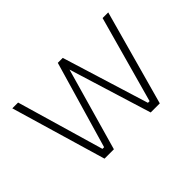

<svg xmlns="http://www.w3.org/2000/svg" viewBox="-94 -751 985 985"><g transform="rotate(-45 398.0 -258.5)"><path d="M746 -517H705L574 -45H562L416 -517H380L242 -43H230L92 -517H50L202 0H270L398 -450L537 0H603Z"/></g></svg>

Font: United Sans Thin
Style: Regular
Weight: 100
Designer: Pablo Impallari, Rodrigo Fuenzalida (Modified by Dan O. Williams)
Version: Version 1.000;PS 001.000;hotconv 1.0.88;makeotf.lib2.5.64775